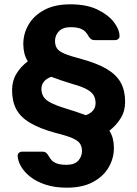

<svg xmlns="http://www.w3.org/2000/svg" viewBox="-20 -730 636 890"><path d="M290 140Q234 140 191.5 126Q149 112 120.5 89.5Q92 67 77.5 41.5Q63 16 62 -6Q61 -16 67.5 -21.5Q74 -27 83 -27H177Q186 -27 192 -23Q198 -19 203 -11Q209 0 217.5 10.5Q226 21 243 27.5Q260 34 288 34Q325 34 342.5 15Q360 -4 360 -30Q360 -50 351 -64Q342 -78 316 -89.5Q290 -101 237 -114Q164 -134 119.5 -160.5Q75 -187 55.5 -223.5Q36 -260 36 -312Q36 -355 56 -388Q76 -421 109 -446Q98 -463 93 -483Q88 -503 88 -526Q88 -574 112.5 -616Q137 -658 185.5 -684Q234 -710 306 -710Q381 -710 431 -686Q481 -662 507 -628.5Q533 -595 534 -565Q535 -555 528.5 -549.5Q522 -544 512 -544H419Q409 -544 403 -548Q397 -552 391 -561Q386 -571 377.5 -581Q369 -591 352.5 -597.5Q336 -604 307 -604Q271 -604 253 -585Q235 -566 235 -540Q235 -520 244 -506Q253 -492 279.5 -481Q306 -470 359 -456Q432 -436 476 -409.5Q520 -383 540 -346.5Q560 -310 560 -258Q560 -215 539.5 -182Q519 -149 487 -124Q498 -107 503 -87Q508 -67 508 -44Q508 4 483.5 46Q459 88 410.5 114Q362 140 290 140ZM378 -196Q400 -204 411.5 -218Q423 -232 423 -252Q423 -272 414.5 -287.5Q406 -303 382.5 -316Q359 -329 315 -341Q283 -351 260.5 -358.5Q238 -366 218 -374Q195 -366 183.5 -351.5Q172 -337 172 -318Q172 -299 180.5 -283.5Q189 -268 213 -255Q237 -242 282 -228Q329 -214 378 -196Z"/></svg>

Font: Rubik SemiBold
Style: Regular
Weight: 600
Designer: Hubert and Fischer
Foundry: Hubert and Fischer
Version: Version 2.300;gftools[0.9.30]